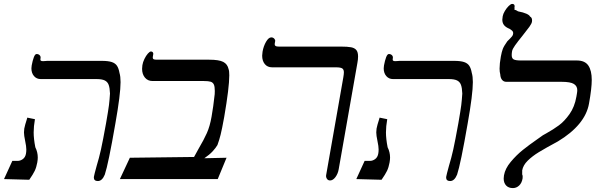

<svg xmlns="http://www.w3.org/2000/svg" viewBox="-24 -915 3044 981"><path d="M148 -238.5Q148 -206 156.5 -162.5Q169 -137.5 169 -110Q169 -100 166.5 -85Q162 -60 153.5 -42.2Q145 -24.5 125.5 3.5L-3.5 0L39 -93H66.5Q80 -93 92.5 -102Q105 -111 108.5 -129Q110.5 -139 110.5 -151Q110.5 -167 104.5 -195Q98.5 -223 98.5 -238.5Q98.5 -247.5 100 -258Q104 -278 112.5 -303.5L115.5 -314L154.5 -306Q148 -269 148 -238.5ZM136.5 -566Q136.5 -573.5 138 -581Q142.5 -605.5 148.8 -622.2Q155 -639 163 -639Q173 -639 179 -632.5Q185 -626 183 -617L182.5 -612Q180.5 -602.5 196 -602.5Q201.5 -602.5 207.2 -603.2Q213 -604 217.5 -604H496.5Q529 -604 547 -598Q565 -592 573.8 -578.8Q582.5 -565.5 586.5 -542.5Q592 -524.5 592 -495.5Q592 -433.5 565.5 -284Q529.5 -76.5 511.5 -23Q498 10 476 10Q466 10 460.8 5.5Q455.5 1 455.5 -7Q455.5 -11 456 -13Q457.5 -22.5 470 -68Q482 -107 491.8 -150.8Q501.5 -194.5 518 -286Q529.5 -352 532.8 -378.2Q536 -404.5 538 -437Q537 -466 531.2 -481.5Q525.5 -497 511.2 -504Q497 -511 469 -511H184Q163 -511 149.8 -526.2Q136.5 -541.5 136.5 -566Z M1133.5 -109 1088.5 0H588.5L639.5 -109L967.5 -113Q973 -124 992 -157.5Q1017.5 -200.5 1033 -235.2Q1048.5 -270 1057 -319Q1066 -369 1073 -434Q1073.5 -440 1073.5 -450.5Q1073.5 -473 1068.5 -483.5Q1063.5 -494 1052.2 -497.5Q1041 -501 1017.5 -501H755.5Q731 -501 716.5 -518.5Q702 -536 702 -563.5Q702 -572.5 703.5 -582Q706 -597.5 714 -614Q722 -630.5 731.5 -641.2Q741 -652 747.5 -652Q753.5 -652 756.8 -647.8Q760 -643.5 759 -638L757 -626Q756.5 -624 756.5 -620.5Q756.5 -614.5 761.2 -612.2Q766 -610 777.5 -610H1044.5Q1094.5 -610 1116.5 -598.8Q1138.5 -587.5 1144 -561.5Q1147.5 -552.5 1147.5 -530Q1147.5 -468 1121.5 -317Q1110 -253.5 1103.2 -226.8Q1096.5 -200 1087 -174Q1079 -160 1062.8 -142.2Q1046.5 -124.5 1020 -106.5L1132.5 -109Z M1642.5 -21 1726.5 -499Q1727.5 -504 1730.2 -520.2Q1733 -536.5 1733 -545.5Q1733 -560 1724.5 -565.5Q1716 -571 1692.5 -571H1366.5Q1342.5 -571 1329 -587.5Q1315.5 -604 1315.5 -630.5Q1315.5 -637 1317.5 -651Q1322.5 -679.5 1335.5 -701.8Q1348.5 -724 1362 -724Q1371 -724 1377 -717.8Q1383 -711.5 1382 -705L1380 -694Q1379.5 -692 1379.5 -689Q1379.5 -683 1384 -680Q1388.5 -677 1400.5 -677H1717.5Q1751.5 -677 1769.8 -673.5Q1788 -670 1796.8 -659.2Q1805.5 -648.5 1805.5 -626.5Q1805.5 -611 1802 -593L1706.5 -50Q1702.5 -27 1689.8 -10Q1677 7 1662.5 7Q1651.5 7 1646 -2Q1640.5 -11 1642.5 -21Z M1948 -238.5Q1948 -206 1956.5 -162.5Q1969 -137.5 1969 -110Q1969 -100 1966.5 -85Q1962 -60 1953.5 -42.2Q1945 -24.5 1925.5 3.5L1796.5 0L1839 -93H1866.5Q1880 -93 1892.5 -102Q1905 -111 1908.5 -129Q1910.5 -139 1910.5 -151Q1910.5 -167 1904.5 -195Q1898.5 -223 1898.5 -238.5Q1898.5 -247.5 1900 -258Q1904 -278 1912.5 -303.5L1915.5 -314L1954.5 -306Q1948 -269 1948 -238.5ZM1936.5 -566Q1936.5 -573.5 1938 -581Q1942.5 -605.5 1948.8 -622.2Q1955 -639 1963 -639Q1973 -639 1979 -632.5Q1985 -626 1983 -617L1982.5 -612Q1980.5 -602.5 1996 -602.5Q2001.5 -602.5 2007.2 -603.2Q2013 -604 2017.5 -604H2296.5Q2329 -604 2347 -598Q2365 -592 2373.8 -578.8Q2382.5 -565.5 2386.5 -542.5Q2392 -524.5 2392 -495.5Q2392 -433.5 2365.5 -284Q2329.5 -76.5 2311.5 -23Q2298 10 2276 10Q2266 10 2260.8 5.5Q2255.5 1 2255.5 -7Q2255.5 -11 2256 -13Q2257.5 -22.5 2270 -68Q2282 -107 2291.8 -150.8Q2301.5 -194.5 2318 -286Q2329.5 -352 2332.8 -378.2Q2336 -404.5 2338 -437Q2337 -466 2331.2 -481.5Q2325.5 -497 2311.2 -504Q2297 -511 2269 -511H1984Q1963 -511 1949.8 -526.2Q1936.5 -541.5 1936.5 -566Z M2826.5 -192.5Q2762.5 -158 2729 -137.5Q2695.5 -117 2672 -93.8Q2648.5 -70.5 2644 -44Q2644 -43.5 2644.2 -38.8Q2644.5 -34 2644 -24Q2646.5 -20 2646.5 -12Q2646.5 -6 2646 -3Q2642 20.5 2628.2 33.2Q2614.5 46 2596.5 46Q2574.5 46 2562 32.8Q2549.5 19.5 2549.5 -3Q2549.5 -11 2551 -19Q2557 -54 2585.8 -88.2Q2614.5 -122.5 2647.2 -148.8Q2680 -175 2722.5 -204.5Q2745 -220 2750 -224L2767 -233.5Q2803 -253.5 2831.5 -274.5Q2860 -295.5 2886 -332.2Q2912 -369 2921 -421Q2921.5 -425 2923.5 -435.8Q2925.5 -446.5 2925.5 -454.5Q2925.5 -475 2908.2 -486Q2891 -497 2844.5 -497H2562.5Q2549.5 -497 2541.2 -507Q2533 -517 2532 -535Q2528.5 -547.5 2528.5 -564.5Q2528.5 -590 2535 -626Q2539.5 -650.5 2545 -665Q2550.5 -679.5 2568 -704Q2585.5 -721 2591.8 -728.8Q2598 -736.5 2598 -746.5Q2598 -752.5 2593.8 -757Q2589.5 -761.5 2580 -767.5Q2560 -775.5 2551.2 -786.8Q2542.5 -798 2542.5 -814.5Q2542.5 -819 2544.5 -832Q2546.5 -844 2555.5 -859Q2564.5 -874 2575.2 -884.5Q2586 -895 2593 -895Q2605.5 -895 2605.5 -883Q2605.5 -881 2604.5 -875Q2604.5 -874.5 2605 -871.5Q2605.5 -868.5 2605 -864Q2607.5 -865 2612.5 -863Q2617.5 -861 2623 -857Q2650 -852 2665.8 -844.8Q2681.5 -837.5 2684 -830.5Q2694.5 -825.5 2694.5 -811Q2694.5 -806.5 2694 -804Q2692.5 -794.5 2680.8 -778Q2669 -761.5 2644.5 -731Q2620.5 -701.5 2607.5 -683Q2594.5 -664.5 2592.5 -654Q2590.5 -643.5 2590.5 -633.5Q2590.5 -617 2600.5 -611.5Q2610.5 -606 2638 -606H2923Q2964.5 -606 2982 -580.2Q2999.5 -554.5 2999.5 -506.5Q2999.5 -464 2985.5 -386Q2976 -331.5 2935.8 -282.8Q2895.5 -234 2826.5 -192.5Z"/></svg>

Font: JuliaMono SemiBoldItalic
Style: Regular
Weight: 600
Italic angle: -9°
Monospace: yes
Designer: cormullion
Foundry: corm
Version: Version 0.049; ttfautohint (v1.8.4)